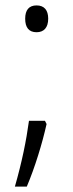

<svg xmlns="http://www.w3.org/2000/svg" viewBox="-20 -559 269 709"><path d="M73 -490C73 -457 87 -440 115 -440C142 -440 158 -457 158 -490C158 -522 143 -539 115 -539C87 -539 73 -522 73 -490ZM152 -101 146 -113H87C77 -39 61 39 35 130H79C109 59 136 -29 152 -101Z"/></svg>

Font: Noto Sans Armenian SemiCondensed Light
Style: Regular
Weight: 300
Width: 4
Designer: Monotype Design Team
Foundry: Monotype Imaging Inc.
Version: Version 2.008